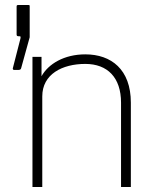

<svg xmlns="http://www.w3.org/2000/svg" viewBox="-20 -743 624 763"><path d="M36 -465H52C59 -465 63 -467 64 -472L98 -595V-599V-718C98 -722 97 -723 94 -723H52C48 -723 46 -722 46 -717V-606C46 -601 48 -599 54 -599H59C61 -599 63 -597 61 -589L31 -472C30 -469 32 -465 36 -465ZM109 0H148V-360C148 -448 227 -489 319 -489C407 -489 461 -435 461 -335V0H500V-335C500 -467 422 -527 319 -527C235 -527 172 -489 145 -440V-517H109Z"/></svg>

Font: United Sans Thin
Style: Regular
Weight: 100
Designer: Pablo Impallari, Rodrigo Fuenzalida (Modified by Dan O. Williams)
Version: Version 1.000;PS 001.000;hotconv 1.0.88;makeotf.lib2.5.64775